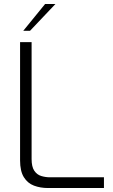

<svg xmlns="http://www.w3.org/2000/svg" viewBox="-20 -946 571 966"><path d="M221 0Q183 0 151 -12Q119 -24 100 -54.5Q81 -85 81 -139V-734H139V-146Q139 -107 152.5 -87Q166 -67 187.5 -60.5Q209 -54 231 -54H503V0ZM97 -791 207 -926H259L131 -791Z"/></svg>

Font: Exo Thin Light
Style: Regular
Weight: 300
Version: Version 2.000